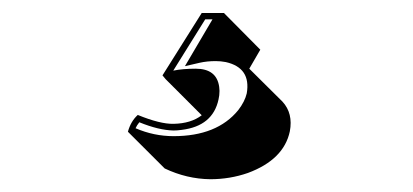

<svg xmlns="http://www.w3.org/2000/svg" viewBox="-20 -20 637 296"><path d="M364.3 85.9 415.5 136.7Q432.1 154.8 426.8 182.6Q417.5 226.1 362.3 246.6Q334.5 256.3 304.2 256.3Q268.1 255.9 233.9 239.7L177.2 183.1Q181.6 167 192.4 157.2Q227.1 171.4 247.6 170.9Q274.4 170.4 291 157.7L235.4 102.1L230.5 96.2L291 0H325.2L381.3 56.6ZM281.7 85.9Q314 85.9 317.9 113.8Q318.4 117.2 318.4 120.1Q318.4 127 316.9 133.3Q308.1 174.3 260.3 180.2Q253.4 181.2 247.6 181.2Q224.6 180.7 194.8 168.5Q190.9 173.3 189 177.7Q217.3 189.9 247.6 189.9Q314.5 189.9 347.2 149.9Q357.4 136.7 360.4 124Q367.2 84.5 328.1 75.7Q320.3 74.2 312.5 74.2Q299.3 74.2 288.1 76.7L265.1 82L307.6 9.8H296.4L247.1 88.9Q261.7 85.9 281.7 85.9Z"/></svg>

Font: Linux Biolinum Shadow O
Style: Italic
Weight: 400
Italic angle: -12°
Designer: Philipp H. Poll
Foundry: Philipp H. Poll
Version: Version 0.6.2